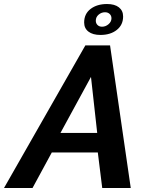

<svg xmlns="http://www.w3.org/2000/svg" viewBox="-73 -936 738 956"><path d="M460 -916Q498 -916 519 -899.5Q540 -883 540 -854Q540 -812 508.5 -787Q477 -762 427 -762Q389 -762 367.5 -778.5Q346 -795 346 -824Q346 -867 378 -891.5Q410 -916 460 -916ZM404 -833Q404 -820 412.5 -811.5Q421 -803 435 -803Q453 -803 467.5 -815.5Q482 -828 482 -845Q482 -858 473 -866.5Q464 -875 450 -875Q432 -875 418 -863Q404 -851 404 -833ZM352 -710H475L578 0H436L414 -177H185L89 0H-53ZM411 -274 380 -553 228 -274Z"/></svg>

Font: Raleway-v4020
Style: Bold Italic
Weight: 700
Italic angle: -12°
Designer: Matt McInerney, Pablo Impallari, Rodrigo Fuenzalida
Foundry: Matt McInerney, Pablo Impallari, Rodrigo Fuenzalida
Version: Version 4.020;PS 004.020;hotconv 1.0.88;makeotf.lib2.5.64775